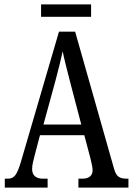

<svg xmlns="http://www.w3.org/2000/svg" viewBox="-20 -859 608 879"><path d="M168 -782H397V-839H168ZM2 0H198V-41H177C141 -41 127 -59 127 -86C127 -104 134 -129 138 -145L163 -240H366L393 -138C398 -118 404 -93 404 -80C404 -56 389 -41 357 -41H339V0H568V-41H560C527 -41 512 -51 502 -87L324 -714H250L76 -119C57 -55 44 -41 15 -41H2ZM179 -289 234 -490C247 -539 259 -587 267 -624C274 -587 287 -540 302 -480L352 -289Z"/></svg>

Font: Noto Serif Devanagari ExtraCondensed
Style: Regular
Weight: 400
Width: 2
Designer: Universal Thirst, Indian Type Foundry and the Monotype Design Team
Foundry: Monotype Imaging Inc.
Version: Version 2.004